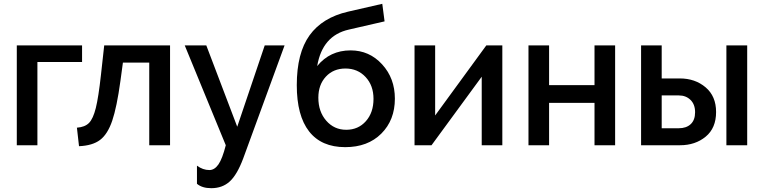

<svg xmlns="http://www.w3.org/2000/svg" viewBox="-20 -761 4003 1006"><path d="M410 -523V-436H176V0H68V-523Z M394 5 383 -92Q425 -95 446.5 -117Q468 -139 482 -195Q496 -251 509 -369L526 -523H871V0H762V-433H624L611 -337Q592 -199 568 -128.5Q544 -58 504.5 -28Q465 2 394 5Z M1012 202V107Q1043 130 1077 130Q1104 130 1124.5 100.5Q1145 71 1163 0L948 -523H1061L1223 -97L1367 -523H1471L1254 70Q1222 155 1183.5 190Q1145 225 1087 225Q1039 225 1012 202Z M1995 -649 1808 -606Q1669 -575 1642 -415Q1709 -497 1817 -497Q1915 -497 1982 -424Q2049 -351 2049 -244Q2049 -132 1978 -61Q1907 10 1789 10Q1664 10 1599.5 -72.5Q1535 -155 1535 -315Q1535 -483 1602 -576Q1669 -669 1804 -700L1983 -741ZM1648 -249Q1648 -176 1689.5 -128.5Q1731 -81 1794 -81Q1857 -81 1897 -126Q1937 -171 1937 -243Q1937 -313 1895.5 -357.5Q1854 -402 1790 -402Q1727 -402 1687.5 -359.5Q1648 -317 1648 -249Z M2260 -523V-156L2528 -523H2612V0H2504V-359L2241 0H2152V-523Z M2857 -523V-315H3095V-523H3203V0H3095V-222H2857V0H2749V-523Z M3339 0V-523H3447V-350H3542Q3622 -350 3677 -303.5Q3732 -257 3732 -174Q3732 -90 3677.5 -45Q3623 0 3543 0ZM3786 0V-523H3895V0ZM3447 -89H3536Q3576 -89 3599 -110.5Q3622 -132 3622 -173Q3622 -214 3598 -237.5Q3574 -261 3537 -261H3447Z"/></svg>

Font: Raleway
Style: Regular
Weight: 600
Designer: Matt McInerney, Pablo Impallari, Rodrigo Fuenzalida
Foundry: Matt McInerney, Pablo Impallari, Rodrigo Fuenzalida
Version: Version 1.000;PS 001.001;hotconv 1.0.56; ttfautohint (v1.5)